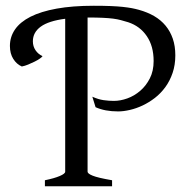

<svg xmlns="http://www.w3.org/2000/svg" viewBox="-20 -650 675 670"><path d="M136.7 0V-21Q169.9 -27.8 188.7 -35.9Q207.5 -43.9 207.5 -50.8V-584.5Q149.9 -577.1 122.3 -557.1Q94.7 -537.1 94.7 -505.9Q94.7 -488.3 104 -474.6Q113.3 -460.9 128.4 -454.1Q127 -451.2 119.4 -445.8Q111.8 -440.4 101.1 -435.1Q90.3 -429.7 78.4 -424.8Q66.4 -419.9 56.2 -418Q38.1 -425.8 26.4 -444.3Q14.6 -462.9 14.6 -489.7Q14.6 -521.5 32.5 -547.4Q50.3 -573.2 86.4 -591.6Q122.6 -609.9 177.7 -619.9Q232.9 -629.9 307.1 -629.9Q341.3 -629.9 365.7 -628.9Q390.1 -627.9 408.2 -626Q426.3 -624 439.5 -621.6Q452.6 -619.1 464.8 -615.7Q494.6 -607.4 518.1 -593.8Q541.5 -580.1 557.9 -560.3Q574.2 -540.5 583 -514.9Q591.8 -489.3 591.8 -457Q591.8 -423.3 582.3 -395.5Q572.8 -367.7 556.9 -345.9Q541 -324.2 520.5 -308.3Q500 -292.5 477.8 -282Q455.6 -271.5 433.3 -266.4Q411.1 -261.2 392.1 -261.2Q346.2 -261.2 313.5 -275.9L302.2 -312.5Q322.8 -303.2 341.6 -300.5Q360.4 -297.9 377.4 -297.9Q399.9 -297.9 424.3 -306.6Q448.7 -315.4 469.2 -333Q489.7 -350.6 502.9 -376.5Q516.1 -402.3 516.1 -437Q516.1 -488.8 492.4 -523.7Q468.8 -558.6 427.7 -572.3Q413.6 -576.7 401.6 -579.8Q389.6 -583 374.5 -585Q359.4 -586.9 338.4 -587.9Q317.4 -588.9 285.6 -588.9V-50.8Q285.6 -47.9 289.6 -44.4Q293.5 -41 303 -37.1Q312.5 -33.2 329.1 -29.3Q345.7 -25.4 371.1 -21V0Z"/></svg>

Font: Noto Serif Devanagari
Style: Regular
Weight: 400
Designer: Monotype Design Team
Foundry: Monotype Imaging Inc.
Version: Version 1.01